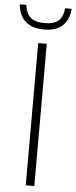

<svg xmlns="http://www.w3.org/2000/svg" viewBox="-88 -964 394 995"><g transform="rotate(5 109.0 -466.0)"><path d="M86 0V-740H130.5V0ZM109.5 -812.5Q47 -812.5 12.5 -843.8Q-22 -875 -26.5 -931.5H7.5Q13 -887.5 36.2 -866.8Q59.5 -846 109.5 -846Q159 -846 182 -866.8Q205 -887.5 209.5 -931.5H243.5Q239 -874 205.5 -843.2Q172 -812.5 109.5 -812.5Z"/></g></svg>

Font: Encode Sans SemiCondensed SemiCondensed ExtraLight
Style: Regular
Weight: 200
Width: 4
Designer: Multiple Designers
Foundry: Impallari Type
Version: Version 3.000; ttfautohint (v1.8.3) -l 8 -r 50 -G 200 -x 14 